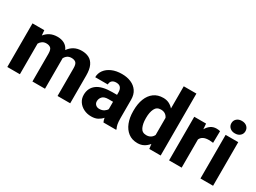

<svg xmlns="http://www.w3.org/2000/svg" viewBox="-43 -1377 2688 2014"><g transform="rotate(30 1301.0 -370.0)"><path d="M283.7 -419.4Q256.3 -419.4 236.1 -406.2Q215.8 -393.1 203.6 -370.6V0H51.3V-528.3H194.3L199.7 -466.8Q225.6 -500.5 263.4 -519.3Q301.3 -538.1 351.1 -538.1Q398.4 -538.1 434.1 -518.8Q469.7 -499.5 488.8 -457.5Q514.2 -495.1 553.5 -516.6Q592.8 -538.1 646 -538.1Q695.8 -538.1 733.4 -518.6Q771 -499 792 -454.6Q813 -410.2 813 -335V0H659.7V-335Q659.7 -387.2 640.6 -403.3Q621.6 -419.4 588.9 -419.4Q559.6 -419.4 539.3 -405.5Q519 -391.6 507.3 -367.7Q507.8 -360.4 507.8 -352.5V0H355.5V-334Q355.5 -386.2 336.4 -402.8Q317.4 -419.4 283.7 -419.4Z M1215.8 0Q1206.5 -19 1201.2 -48.8Q1180.7 -24.4 1149.4 -7.3Q1118.2 9.8 1070.3 9.8Q1021 9.8 980.2 -10.5Q939.5 -30.8 915.3 -66.4Q891.1 -102.1 891.1 -148.4Q891.1 -231 951.9 -276.6Q1012.7 -322.3 1137.2 -322.3H1194.3V-352.5Q1194.3 -388.2 1177.7 -409.2Q1161.1 -430.2 1123.5 -430.2Q1091.8 -430.2 1073.7 -414.1Q1055.7 -397.9 1055.7 -368.2H903.3Q903.3 -415.5 931.4 -454.1Q959.5 -492.7 1011 -515.4Q1062.5 -538.1 1131.8 -538.1Q1193.8 -538.1 1242.4 -517.3Q1291 -496.6 1319.3 -455.1Q1347.7 -413.6 1347.7 -351.6V-130.4Q1347.7 -83 1353.3 -55.7Q1358.9 -28.3 1369.6 -8.3V0ZM1105 -101.1Q1138.7 -101.1 1161.6 -116Q1184.6 -130.9 1194.3 -149.4V-238.3H1138.7Q1087.4 -238.3 1065.7 -214.6Q1043.9 -190.9 1043.9 -157.7Q1043.9 -133.3 1061 -117.2Q1078.1 -101.1 1105 -101.1Z M1426.3 -257.8V-268.1Q1426.3 -348.6 1450 -409.4Q1473.6 -470.2 1519.8 -504.2Q1565.9 -538.1 1632.3 -538.1Q1670.9 -538.1 1701.4 -523.2Q1731.9 -508.3 1755.4 -481.4V-750H1908.7V0H1771L1763.7 -56.6Q1739.3 -25.9 1706.5 -8.1Q1673.8 9.8 1631.3 9.8Q1564.9 9.8 1519.3 -25.1Q1473.6 -60.1 1450 -120.6Q1426.3 -181.2 1426.3 -257.8ZM1578.6 -268.1V-257.8Q1578.6 -195.8 1598.6 -152.3Q1618.7 -108.9 1669.9 -108.9Q1700.7 -108.9 1722.2 -122.6Q1743.7 -136.2 1755.4 -160.2V-367.7Q1731 -419.4 1670.9 -419.4Q1620.6 -419.4 1599.6 -376Q1578.6 -332.5 1578.6 -268.1Z M2320.8 -532.2 2318.4 -390.1Q2308.1 -391.6 2292.7 -392.8Q2277.3 -394 2266.1 -394Q2186.5 -394 2163.1 -341.3V0H2010.7V-528.3H2153.8L2158.7 -461.9Q2178.2 -497.6 2208 -517.8Q2237.8 -538.1 2276.4 -538.1Q2301.8 -538.1 2320.8 -532.2Z M2381.3 -665Q2381.3 -698.2 2404.8 -719.5Q2428.2 -740.7 2466.3 -740.7Q2504.9 -740.7 2528.3 -719.5Q2551.8 -698.2 2551.8 -665Q2551.8 -632.3 2528.3 -611.1Q2504.9 -589.8 2466.3 -589.8Q2428.2 -589.8 2404.8 -611.1Q2381.3 -632.3 2381.3 -665ZM2543.5 -528.3V0H2390.6V-528.3Z"/></g></svg>

Font: Vazirmatn RD ExtraBold
Style: Regular
Weight: 800
Designer: Saber Rastikerdar
Foundry: Saber Rastikerdar
Version: Version 32.102